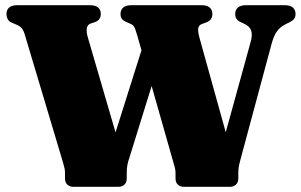

<svg xmlns="http://www.w3.org/2000/svg" viewBox="-20 -720 1161 740"><path d="M531 -544.5 609.5 -533.5 478.5 -111.5Q473.5 -97.5 471 -84.2Q468.5 -71 468.5 -52.5V-32.5Q468.5 -16.5 459.2 -8.2Q450 0 436.5 0H263Q249 0 239.8 -8.2Q230.5 -16.5 230.5 -32.5V-52.5Q230.5 -62.5 229 -70.2Q227.5 -78 222.5 -95L76 -585Q71 -603 63.8 -611.2Q56.5 -619.5 43.5 -625L25.5 -632.5Q14.5 -637 9.8 -646.2Q5 -655.5 5 -666.5Q5 -682 15.2 -691Q25.5 -700 47 -700H326Q348 -700 358.2 -691Q368.5 -682 368.5 -666.5Q368.5 -643 346.5 -635L330 -629.5Q317.5 -625.5 314.8 -612Q312 -598.5 318.5 -576L453.5 -113L378.5 -61.5ZM886.5 -666Q886.5 -682 897 -691Q907.5 -700 929 -700H1076.5Q1098.5 -700 1108.8 -691Q1119 -682 1119 -666Q1119 -654.5 1113.5 -647.2Q1108 -640 1093.5 -633L1079.5 -626Q1060.5 -616.5 1048 -600Q1035.5 -583.5 1026.5 -550L908.5 -111.5Q902.5 -89.5 900.5 -78.2Q898.5 -67 898.5 -52.5V-32.5Q898.5 -16.5 889.2 -8.2Q880 0 866.5 0H688.5Q675 0 665.8 -8.2Q656.5 -16.5 656.5 -32.5V-52.5Q656.5 -61 655 -69Q653.5 -77 648 -95L508.5 -585Q501.5 -609.5 496.8 -617Q492 -624.5 483.5 -628L466 -635.5Q454.5 -640.5 449.5 -647.8Q444.5 -655 444.5 -666Q444.5 -682 455 -691Q465.5 -700 487 -700H756Q778 -700 788.2 -691Q798.5 -682 798.5 -666Q798.5 -654 792.5 -646Q786.5 -638 773.5 -633L759.5 -628Q747.5 -624 744.5 -613Q741.5 -602 748.5 -575.5L877.5 -111.5L809 -61.5L946.5 -560Q953.5 -585 948 -602Q942.5 -619 919 -629.5L907 -635Q896.5 -640 891.5 -647.5Q886.5 -655 886.5 -666Z"/></svg>

Font: Fraunces
Style: Regular
Weight: 900
Version: Version 1.000;[b76b70a41]